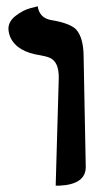

<svg xmlns="http://www.w3.org/2000/svg" viewBox="-20 -585 325 611"><path d="M157.2 5.9 167 -335.9Q168 -387.7 138.7 -400.9Q127.4 -405.8 107.9 -409.2Q34.7 -419.9 13.2 -465.8Q7.3 -479.5 6.8 -493.2Q6.8 -517.1 30.5 -535.2Q54.2 -553.2 77.1 -559.1L100.1 -564.9Q105 -529.3 140.6 -521.5Q142.6 -521 144 -521Q204.1 -510.7 222.7 -490.7Q245.6 -464.8 246.1 -405.8Q247.1 -346.7 249.5 -228Q252 -111.8 252.9 -54.9Q253.9 2 168.5 5.9Q163.1 5.9 157.2 5.9Z"/></svg>

Font: Linux Libertine O
Style: Bold
Weight: 700
Designer: Philipp H. Poll
Foundry: Philipp H. Poll
Version: Version 5.0.0